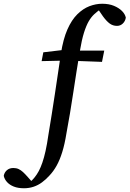

<svg xmlns="http://www.w3.org/2000/svg" viewBox="-185 -763 691 1024"><path d="M-57 241Q-89 241 -111.5 232Q-134 223 -147.5 208Q-161 193 -165 175Q-162 157 -148.5 145Q-135 133 -114 133Q-98 133 -86 138.5Q-74 144 -62.5 154.5Q-51 165 -37 181L-14 207L-31 205H-15L-23 207Q-11 196 0 182.5Q11 169 22 149Q32 130 41 104Q50 78 58 42Q66 6 73 -43Q91 -151 107.5 -260Q124 -369 140 -478Q152 -555 174.5 -606Q197 -657 227.5 -687Q258 -717 292 -730Q326 -743 360 -743Q396 -743 422.5 -732Q449 -721 465.5 -704.5Q482 -688 486 -669Q483 -650 470 -637.5Q457 -625 439 -625Q417 -625 400 -637.5Q383 -650 364 -676L336 -717L355 -716H346H354Q335 -703 318.5 -688Q302 -673 288.5 -650Q275 -627 263 -589Q251 -551 241 -491Q223 -384 206 -270.5Q189 -157 169 -50Q160 6 147 48Q134 90 117 120.5Q100 151 78 174Q60 194 39 209.5Q18 225 -6 233Q-30 241 -57 241ZM37 -437 46 -484 173 -499V-493H371L359 -433L170 -440Z"/></svg>

Font: Source Serif 4 Medium
Style: Italic
Weight: 500
Italic angle: -12°
Designer: Frank Grießhammer
Foundry: Adobe Systems Incorporated
Version: Version 4.004;hotconv 1.0.116;makeotfexe 2.5.65601